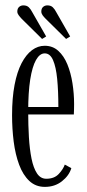

<svg xmlns="http://www.w3.org/2000/svg" viewBox="-20 -702 331 732"><path d="M151 10.5Q116 10.5 91.8 -12.2Q67.5 -35 53 -74Q38.5 -113 32.2 -162Q26 -211 26 -263Q26 -328.5 35.5 -378.2Q45 -428 62.2 -461Q79.5 -494 102 -510.8Q124.5 -527.5 150.5 -527.5Q181 -527.5 202.2 -508.2Q223.5 -489 236.8 -456.8Q250 -424.5 256.2 -385Q262.5 -345.5 262.5 -305Q262.5 -295 262.2 -285Q262 -275 261.5 -265.5H80.5V-294H202.5Q202.5 -355 198 -401Q193.5 -447 182.2 -472.8Q171 -498.5 150.5 -498.5Q131.5 -498.5 117.2 -473.2Q103 -448 95.2 -398.8Q87.5 -349.5 87.5 -277Q87.5 -225.5 90.2 -179.2Q93 -133 100.2 -97.2Q107.5 -61.5 121 -41Q134.5 -20.5 156.5 -20.5Q187 -20.5 204 -38.8Q221 -57 227 -74.5L252 -61Q243.5 -32.5 216.2 -11Q189 10.5 151 10.5ZM232 -553.5 154.5 -630Q147 -637.5 142.2 -644.2Q137.5 -651 137.5 -658Q137.5 -669.5 144.2 -675.5Q151 -681.5 160.5 -681.5Q174 -681.5 181.5 -674Q189 -666.5 194 -656.5L247.5 -563ZM140.5 -553.5 63 -630Q55.5 -638 50.8 -644.5Q46 -651 46 -658Q46 -669.5 52.8 -675.5Q59.5 -681.5 69 -681.5Q82.5 -681.5 90 -674Q97.5 -666.5 102.5 -656.5L156 -563Z"/></svg>

Font: Imbue 24pt Light
Style: Regular
Weight: 300
Designer: Tyler Finck
Foundry: Etcetera Type Company
Version: Version 1.102